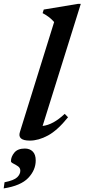

<svg xmlns="http://www.w3.org/2000/svg" viewBox="-92 -732 448 1016"><path d="M194.5 -615.5Q181.5 -630 167.8 -640.8Q154 -651.5 133.5 -662.5L139.5 -681.5L320.5 -711.5H335.5L133.5 -65.5Q189 -71.5 250.5 -129.5L268 -111.5Q212.5 -42.5 162.2 -15.2Q112 12 66 12Q-1.5 12 13.5 -34ZM-34 121Q-34 97.5 -16.2 75.8Q1.5 54 39.5 54Q65.5 54 81.2 69.8Q97 85.5 97 117Q97 168 57.5 209.5Q18 251 -72.5 265L-68 232.5Q-18 222.5 -1.2 206.2Q15.5 190 15.5 171.5Q15.5 156.5 3.2 148Q-9 139.5 -21.5 133.5Q-34 127.5 -34 121Z"/></svg>

Font: Newsreader Text SemiBold
Style: Italic
Weight: 600
Italic angle: -17°
Designer: Hugues Gentile
Foundry: Production Type
Version: Version 1.001